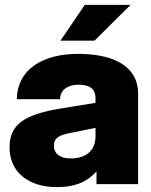

<svg xmlns="http://www.w3.org/2000/svg" viewBox="-20 -752 616 784"><path d="M374 0H544V-370C544 -470 462 -532 298 -532C154 -532 50 -468 49 -347H225C225 -377 248 -406 300 -406C361 -406 370 -377 370 -349V-332L234 -310C77 -285 19 -243 19 -150C19 -45 102 12 211 12C280 12 330 -4 374 -52ZM200 -157C200 -189 222 -201 272 -210L370 -230V-196C370 -130 323 -105 268 -105C225 -105 200 -125 200 -157ZM227 -586H366L513 -732H326Z"/></svg>

Font: Aspekta 850
Style: Regular
Weight: 850
Designer: Ivo Dolenc
Version: Version 2.000